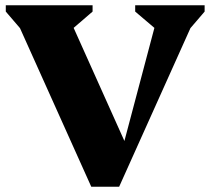

<svg xmlns="http://www.w3.org/2000/svg" viewBox="-20 -710 800 730"><path d="M327 0 56 -603 2 -666V-690H332V-666L260 -604L453 -174L567 -604L494 -666V-690H758V-666L704 -603L433 0Z"/></svg>

Font: Platypi ExtraBold
Style: Regular
Weight: 800
Designer: David Sargent
Foundry: Bolt Cutter Type
Version: Version 1.200; ttfautohint (v1.8.4.7-5d5b)